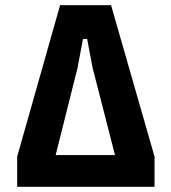

<svg xmlns="http://www.w3.org/2000/svg" viewBox="-20 -718 658 738"><path d="M46 0V-116L211 -698H407L574 -116V0ZM422 -122 336 -457 315 -568H299L278 -457L194 -122Z"/></svg>

Font: IBM Plex Sans Condensed
Style: Bold
Weight: 700
Width: 3
Designer: Mike Abbink, Paul van der Laan, Pieter van Rosmalen
Foundry: Bold Monday
Version: Version 3.201